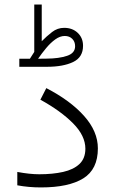

<svg xmlns="http://www.w3.org/2000/svg" viewBox="-20 -821 504 840"><path d="M110.8 -564Q115.2 -570.8 120.4 -579.1Q125.5 -587.4 129.9 -593.8V-801.3H162.6V-640.6Q184.1 -662.6 207.8 -680.9Q231.4 -699.2 260.7 -699.2Q296.9 -699.2 320.1 -677.2Q343.3 -655.3 343.3 -620.6Q343.3 -570.3 299.8 -549.6Q256.3 -528.8 185.5 -528.8H64.5V-564ZM185.1 -564.5Q237.8 -564.9 273.2 -576.7Q308.6 -588.4 308.6 -618.7Q308.6 -638.7 296.1 -651.1Q283.7 -663.6 263.2 -663.6Q242.7 -663.6 221.9 -648.7Q201.2 -633.8 182.1 -610.8Q163.1 -587.9 146.5 -564ZM151.9 -58.6Q210.4 -58.6 256.1 -68.8Q301.8 -79.1 327.6 -103.5Q353.5 -127.9 353.5 -170.4Q353.5 -227.1 299.6 -281.5Q245.6 -335.9 156.7 -384.8L182.6 -435.5Q287.6 -381.3 347.9 -313.7Q408.2 -246.1 408.2 -171.9Q408.2 -80.1 344.2 -40.5Q280.3 -1 159.2 -1Q105 -1 55.7 -10.3V-68.8Q109.9 -58.6 151.9 -58.6Z"/></svg>

Font: Vazirmatn UI FD ExtraLight
Style: Regular
Weight: 200
Designer: Saber Rastikerdar
Foundry: Saber Rastikerdar
Version: Version 33.003